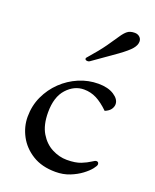

<svg xmlns="http://www.w3.org/2000/svg" viewBox="-140 -817 737 911"><g transform="rotate(20 228.5 -361.5)"><path d="M302 -450Q351 -450 381 -430.5Q411 -411 411 -386Q411 -373 402.5 -360.5Q394 -348 373 -339Q340 -371 310.5 -386Q281 -401 247 -401Q198 -401 160.5 -360Q123 -319 123 -241Q123 -177 147 -137Q171 -97 208 -78Q245 -59 283 -59Q327 -59 354 -70Q381 -81 396.5 -91.5Q412 -102 418 -102Q430 -102 430 -89Q430 -82 417 -65.5Q404 -49 380 -31Q356 -13 323.5 0Q291 13 252 13Q183 13 135.5 -16.5Q88 -46 63.5 -92Q39 -138 39 -188Q39 -244 61 -291.5Q83 -339 120 -374.5Q157 -410 204 -430Q251 -450 302 -450ZM226 -536Q222 -533 216 -533Q203 -533 203 -542Q203 -545 207 -549Q252 -600 277 -635.5Q302 -671 316.5 -693Q331 -715 344.5 -725.5Q358 -736 381 -736Q396 -736 406 -727Q416 -718 416 -704Q416 -686 400 -667Q384 -648 342.5 -618Q301 -588 226 -536Z"/></g></svg>

Font: Sedan SC
Style: Regular
Weight: 400
Designer: Sebastian Salazar
Foundry: Sebastian Salazar
Version: Version 1.100; ttfautohint (v1.8.4.7-5d5b)